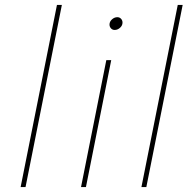

<svg xmlns="http://www.w3.org/2000/svg" viewBox="-20 -762 783 782"><path d="M232 -742 84 0H64L212 -742Z M479 -670Q479 -658 469 -649Q459 -640 447 -640Q438 -640 432 -646.5Q426 -653 426 -662Q426 -674 436 -683Q446 -692 458 -692Q467 -692 473 -685.5Q479 -679 479 -670ZM433 -517 330 0H310L413 -517Z M724 -742 576 0H556L704 -742Z"/></svg>

Font: TypoPRO Montserrat
Style: Italic
Weight: 250
Italic angle: -11.3°
Designer: Julieta Ulanovsky
Foundry: Julieta Ulanovsky
Version: Version 6.001